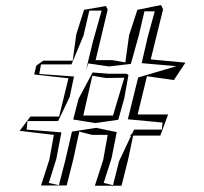

<svg xmlns="http://www.w3.org/2000/svg" viewBox="-20 -742 811 763"><path d="M124 -481 116 -446 252 -431 215 -279H101L58 -222L194 -206L176 -107L143 -5H214L213 0L214 -5H245L272 -112L295 -219L346 -206H408L390 -106L357 -4H428L427 1L429 -4H463L490 -112L509 -203H617L648 -287H527L564 -439L671 -424L717 -493L579 -506L628 -705L620 -722L526 -703L493 -602L478 -494L427 -503H360L408 -704L401 -718L314 -703L283 -605L269 -501H152ZM143 -486H264L312 -601L335 -700H384L349 -576L322 -464L331 -490L413 -478L500 -488L531 -599L554 -697H595L567 -595L543 -491L681 -479L529 -434L488 -268L626 -255L623 -227H513L505 -211L496 -203H501L453 -101L429 -6L392 -15L423 -112L444 -217L362 -234L266 -219L239 -103L214 -6L174 -15L204 -111L224 -216L86 -227L89 -261H211L257 -357L274 -438L136 -448ZM482 -449H412L348 -454L292 -349L271 -267L359 -253L450 -266L474 -352L490 -441V-445ZM473 -433H474L429 -283H311L347 -441L401 -432Z"/></svg>

Font: Quebrada
Style: Regular
Weight: 400
Designer: deFharo
Foundry: deFharo
Version: Version 1.034 2012